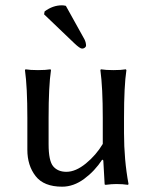

<svg xmlns="http://www.w3.org/2000/svg" viewBox="-20 -693 577 723"><path d="M228 -671 298 -545Q304 -533 304 -521Q304 -517 299.5 -513.5Q295 -510 289 -510Q281 -510 260 -530L146 -639L148 -650Q179 -673 213 -673Q220 -673 228 -671ZM365 -92Q337 -49 297 -19.5Q257 10 214 10Q145 10 114 -30Q83 -70 83 -129V-249Q83 -365 74 -429L76 -432Q94 -429 123 -429Q152 -429 170 -432L172 -429Q163 -369 163 -249V-150Q163 -87 180.5 -66.5Q198 -46 230 -46Q265 -46 303.5 -77.5Q342 -109 367 -151V-249Q367 -363 358 -429L360 -432Q378 -429 407 -429Q436 -429 454 -432L456 -429Q447 -369 447 -249V-192Q447 -91 464 0L462 3Q442 0 418 0Q401 0 378 3Q374 3 374 0L369 -89Z"/></svg>

Font: Libertinus Sans
Style: Regular
Weight: 400
Designer: Philipp H. Poll
Foundry: Khaled Hosny
Version: Version 6.1